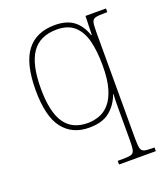

<svg xmlns="http://www.w3.org/2000/svg" viewBox="-143 -646 858 986"><g transform="rotate(-20 286.0 -153.0)"><path d="M337 240V220H365Q395 220 409.5 216Q424 212 428 195.5Q432 179 432 142V31Q432 -2 432 -30.5Q432 -59 432.5 -80Q433 -101 434 -110H432Q413 -57 372.5 -23.5Q332 10 259 10Q167 10 116 -55.5Q65 -121 65 -265Q65 -410 117 -478Q169 -546 271 -546Q335 -546 373 -517.5Q411 -489 430 -433H433L436 -536H548V-516H537Q500 -516 484 -512Q468 -508 464 -492.5Q460 -477 460 -442V142Q460 179 464 195.5Q468 212 482.5 216Q497 220 527 220H538V240ZM260 -15Q292 -15 323 -26Q354 -37 378.5 -65Q403 -93 417.5 -142Q432 -191 432 -267Q432 -345 417.5 -402Q403 -459 368 -490Q333 -521 273 -521Q180 -521 136.5 -458Q93 -395 93 -264Q93 -136 134 -75.5Q175 -15 260 -15Z"/></g></svg>

Font: Noto Serif Kannada Thin
Style: Regular
Weight: 250
Version: Version 2.003